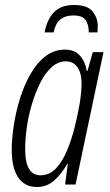

<svg xmlns="http://www.w3.org/2000/svg" viewBox="-20 -740 441 770"><path d="M128 10Q79 10 53 -28.5Q27 -67 27 -139Q27 -184 35.5 -238.5Q44 -293 60.5 -346Q77 -399 102.5 -443.5Q128 -488 162.5 -514.5Q197 -541 240 -541Q278 -541 299.5 -518Q321 -495 328 -456H331L352 -531H395L283 0H241L252 -83H250Q225 -40 196 -15Q167 10 128 10ZM142 -37Q179 -37 205 -65Q231 -93 249.5 -138Q268 -183 280 -232Q292 -280 299.5 -324.5Q307 -369 307 -407Q307 -447 290.5 -470.5Q274 -494 244 -494Q213 -494 187 -470.5Q161 -447 141.5 -408Q122 -369 108 -322.5Q94 -276 87.5 -229Q81 -182 81 -143Q81 -87 97 -62Q113 -37 142 -37ZM159 -610Q168 -661 196 -690.5Q224 -720 277 -720Q330 -720 351 -694.5Q372 -669 372 -635Q372 -628 371.5 -621.5Q371 -615 371 -610H336Q336 -642 323 -660Q310 -678 275 -678Q241 -678 221.5 -661.5Q202 -645 195 -610Z"/></svg>

Font: Noto Sans ExtraCondensed Light
Style: Italic
Weight: 300
Width: 2
Italic angle: -12°
Designer: Monotype Design Team
Foundry: Monotype Imaging Inc.
Version: Version 2.013; ttfautohint (v1.8.4.7-5d5b)